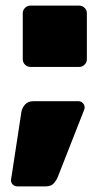

<svg xmlns="http://www.w3.org/2000/svg" viewBox="-20 -588 365 683"><path d="M41 75Q32 75 25.5 68.5Q19 62 19 53L56 -189Q58 -203 68.5 -215.5Q79 -228 99 -228H259Q268 -228 274.5 -221.5Q281 -215 281 -206Q281 -202 280 -199L185 43Q181 53 171.5 64Q162 75 142 75ZM88 -350Q77 -350 69 -358Q61 -366 61 -377V-541Q61 -552 69 -560Q77 -568 88 -568H262Q273 -568 281 -560Q289 -552 289 -541V-377Q289 -366 281 -358Q273 -350 262 -350Z"/></svg>

Font: Rubik Black
Style: Regular
Weight: 900
Designer: Hubert and Fischer
Foundry: Hubert and Fischer
Version: Version 2.300;gftools[0.9.30]